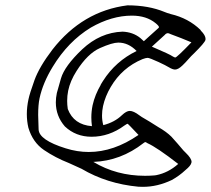

<svg xmlns="http://www.w3.org/2000/svg" viewBox="-20 -727 809 737"><path d="M536.6 -52.2Q554.7 -52.2 573.2 -53.7L580.1 -54.7Q626 -64 664.1 -97.7Q582.5 -161.1 546.4 -177.2Q539.6 -181.6 538.1 -181.6Q535.6 -181.6 530.8 -177.7Q443.4 -109.4 338.4 -105.5Q427.2 -52.2 536.6 -52.2ZM333 -242.7Q330.6 -259.3 330.6 -275.9Q330.6 -299.3 335.4 -322.8Q344.2 -363.3 368.2 -403.8L364.3 -398.4L375.5 -416.5Q423.8 -492.2 504.4 -531.2Q473.1 -563.5 434.1 -563.5Q411.1 -563.5 363.8 -542.5Q316.4 -521.5 273.9 -454.6Q249.5 -416.5 241.7 -378.9Q237.8 -359.4 237.8 -339.8Q237.8 -324.2 240.2 -308.6Q263.2 -248 333 -242.7ZM652.8 -506.3Q658.7 -506.3 714.8 -564.5Q675.8 -581.1 635.7 -595.7Q632.3 -597.2 629.4 -598.4Q626.5 -599.6 623.5 -599.6Q616.7 -598.6 612.8 -593.3Q588.4 -570.3 563 -547.9Q633.8 -517.6 642.6 -510.7Q649.9 -506.3 652.8 -506.3ZM320.8 -143.6Q416.5 -143.6 511.7 -209Q471.2 -252 470.2 -252Q467.3 -252 457.5 -245.1Q398.9 -202.1 331.5 -202.1Q271 -202.1 229 -241.7Q194.3 -281.7 194.3 -334Q194.3 -351.1 198.2 -370.1Q200.2 -378.9 214.1 -426.3Q228 -473.6 295.4 -537.6Q364.7 -602.5 450.2 -605.5Q490.2 -604 518.6 -581.1Q525.4 -575.2 532.2 -568.8L548.3 -583.5Q583.5 -615.7 587.9 -619.1Q589.8 -621.1 590.3 -622.1V-622.6Q590.3 -627.4 577.1 -638.2Q542 -667 486.3 -667Q408.7 -667 328.6 -621.1Q241.2 -567.9 182.1 -470.2Q144.5 -408.7 131.8 -349.6Q126.5 -324.7 126.5 -285.6Q126.5 -270.5 128.2 -230Q129.9 -189.5 231.9 -157.7Q276.4 -143.6 320.8 -143.6ZM528.8 -9.8 511.2 -10.3Q390.6 -21.5 293 -79.1Q269 -90.3 244.6 -101.1Q192.4 -121.6 148.9 -151.1Q105.5 -180.7 88.9 -236.8Q83 -262.2 83 -289.1Q83 -316.9 89.4 -346.2Q93.8 -367.7 112.3 -419.2Q130.9 -470.7 181.6 -537.1Q296.9 -684.6 469.2 -706.5Q550.3 -706.5 611.3 -681.2Q619.1 -677.7 635.7 -672.9Q703.1 -657.2 749.5 -612.3L751 -609.4Q769 -591.3 769 -577.6Q769 -575.7 768.6 -573.7Q766.1 -563 724.6 -522Q714.4 -512.7 703.4 -500Q692.4 -487.3 680.7 -476.1Q664.1 -460 651.9 -460Q642.6 -460 627.4 -469.2Q617.2 -475.6 588.9 -488.8Q553.7 -504.9 546.9 -504.9Q540 -504.9 526.9 -500Q448.7 -467.3 405.3 -393.6Q383.8 -357.4 375.5 -319.8Q371.6 -301.3 371.6 -283.7Q371.6 -264.2 376.5 -246.6Q419.9 -257.8 447.8 -284.7Q465.3 -301.3 478 -301.3Q492.7 -301.3 515.1 -284.2L524.4 -277.8Q552.7 -261.7 587.4 -239.3Q619.1 -221.2 638.2 -202.1Q661.6 -176.3 684.1 -149.4L692.9 -140.6Q715.3 -119.1 715.3 -105.5Q715.3 -104 714.8 -102.5Q712.4 -90.8 691.9 -74.2Q668 -51.8 639.6 -36.1Q584.5 -9.8 528.8 -9.8Z"/></svg>

Font: Third Street
Style: Regular
Weight: 400
Designer: GGBotNet
Foundry: GGBotNet
Version: 0.90